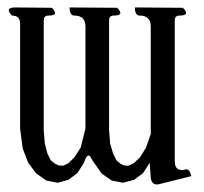

<svg xmlns="http://www.w3.org/2000/svg" viewBox="-20 -506 540 508"><path d="M33.2 -166V-443.4Q33.2 -464.8 11.7 -464.8Q-8.8 -486.3 20.5 -486.3L117.2 -485.4Q137.7 -464.8 108.4 -464.8Q95.7 -464.8 95.7 -452.1V-162.1L98.6 -126L105.5 -99.6L114.3 -82L125 -73.2L134.8 -68.4L146.5 -67.4L161.1 -74.2L176.8 -89.8L193.4 -115.2L206.1 -166V-435.5Q206.1 -464.8 176.8 -464.8Q164.1 -464.8 164.1 -486.3L290 -485.4Q310.5 -464.8 281.2 -464.8Q268.6 -464.8 268.6 -452.1V-162.1L271.5 -126L279.3 -99.6L288.1 -82L297.9 -73.2L307.6 -68.4L319.3 -67.4L334 -74.2L350.6 -89.8L366.2 -115.2L378.9 -151.4V-435.5Q378.9 -464.8 349.6 -464.8Q336.9 -464.8 336.9 -486.3L463.9 -485.4Q484.4 -464.8 455.1 -464.8Q442.4 -464.8 442.4 -452.1V-79.1Q442.4 -50.8 470.7 -57.6Q481.4 -60.5 486.3 -40L400.4 -18.6Q381.8 -14.6 378.9 -35.2L376 -75.2L358.4 -47.9L335 -30.3L305.7 -22.5L275.4 -28.3L249 -46.9L223.6 -83Q212.9 -109.4 202.1 -75.2L184.6 -47.9L161.1 -30.3L132.8 -22.5L102.5 -28.3L76.2 -46.9L54.7 -75.2L40 -113.3Z"/></svg>

Font: B2 Hana
Style: Regular
Weight: 500
Version: 2020-08-05; (max)